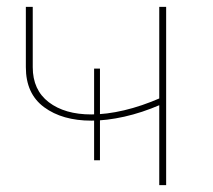

<svg xmlns="http://www.w3.org/2000/svg" viewBox="-20 -537 619 557"><path d="M253 -72V-338H270V-72ZM245 -187Q161 -187 108 -226Q55 -265 55 -342V-517H75V-342Q75 -276 121.5 -240.5Q168 -205 245 -205Q289 -205 340 -217Q391 -229 446 -253L445 -233Q392 -210 340.5 -198.5Q289 -187 245 -187ZM442 0V-517H462V0Z"/></svg>

Font: Montserrat Thin
Style: Regular
Weight: 100
Designer: Julieta Ulanovsky
Foundry: Julieta Ulanovsky
Version: Version 9.000